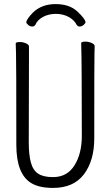

<svg xmlns="http://www.w3.org/2000/svg" viewBox="-20 -908 540 941"><path d="M399 -799Q399 -794 390 -786Q381 -778 371 -778Q361 -778 356 -786Q343 -811 315.5 -825.5Q288 -840 253.5 -840Q219 -840 191.5 -825.5Q164 -811 153 -786Q148 -778 137.5 -778Q127 -778 118 -786Q109 -794 109 -798Q109 -813 141 -846Q184 -888 252.5 -888Q321 -888 360 -851Q399 -814 399 -799ZM131 -12Q60 -57 60 -198Q60 -618 58.5 -648Q57 -678 57 -695Q57 -702 78 -702Q93 -702 107.5 -695.5Q122 -689 122 -680Q122 -668 122 -639L121 -210Q121 -149 131.5 -111Q142 -73 167.5 -56.5Q193 -40 240 -40Q309 -40 345 -97.5Q381 -155 381 -242Q381 -595 378 -697Q378 -704 399 -704Q414 -704 429 -697.5Q444 -691 444 -682Q444 -670 443 -645Q442 -620 442 -230Q442 -121 391.5 -54Q341 13 240 13Q170 13 131 -12Z"/></svg>

Font: Moon Stars Kai T HW Light
Style: Regular
Weight: 300
Designer: GuiWonder
Version: Version 1.101